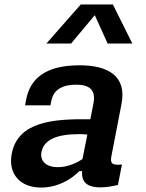

<svg xmlns="http://www.w3.org/2000/svg" viewBox="-20 -834 660 866"><path d="M338.5 -539.5C180 -539.5 115.5 -475.5 98 -385L93 -359H207.5L211.5 -379.5C222 -432 265.5 -452 322 -452C378.5 -452 414 -433.5 401.5 -367.5L387.5 -296C221.5 -298.5 61 -286.5 33 -141C15.5 -50 70.5 12 165 12C237.5 12 299 -22.5 337.5 -62H350C347.5 -20 364 11 433 11C456.5 11 482.5 7.5 512 0L530 -92C485.5 -87.5 476 -96.5 482.5 -130L528 -365C552 -488.5 471.5 -539.5 338.5 -539.5ZM189 -637.5H300.5L407.5 -765.5L465.5 -637.5H577L489 -814H344.5ZM167 -148.5C178.5 -204.5 236 -229 338 -229C350.5 -229 362.5 -228.5 374 -227L352 -116.5C318 -94.5 280.5 -80 241 -80C189 -80 159.5 -106.5 167 -148.5Z"/></svg>

Font: Monaspace Neon SemiBold
Style: Italic
Weight: 600
Italic angle: -11°
Designer: Riley Cran & the Lettermatic Team
Foundry: Lettermatic
Version: Version 1.200 (Monaspace Neon)